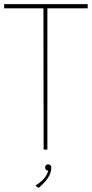

<svg xmlns="http://www.w3.org/2000/svg" viewBox="-20 -720 442 924"><path d="M166 184C200 156 227 123 227 86C227 76 219 71 212 71C203 71 197 77 197 85C197 93 200 99 210 101H212C212 101 206 141 150 173ZM208 0V-680H402V-700H0V-680H189L190 0Z"/></svg>

Font: Advent Pro
Style: Thin
Weight: 100
Designer: Andreas Kalpakidis
Foundry: Andreas Kalpakidis
Version: Version 2.002 2007